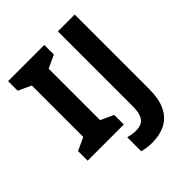

<svg xmlns="http://www.w3.org/2000/svg" viewBox="-250 -862 1219 1219"><g transform="rotate(-45 360.0 -252.0)"><path d="M357 0H32V-86L119 -126V-588L32 -628V-714H357V-628L270 -588V-126L357 -86ZM404 210Q375 210 353 206.5Q331 203 315 199V73Q331 77 348.5 80Q366 83 386 83Q412 83 433.5 73Q455 63 467 35Q479 7 479 -45V-714H630V-46Q630 46 601.5 102.5Q573 159 522 184.5Q471 210 404 210Z"/></g></svg>

Font: Noto Sans Sinhala
Style: Bold
Weight: 700
Designer: Jelle Bosma - Monotype Design Team
Foundry: Monotype Imaging Inc.
Version: Version 2.006; ttfautohint (v1.8.4.7-5d5b)